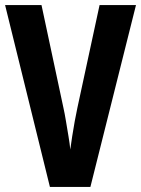

<svg xmlns="http://www.w3.org/2000/svg" viewBox="-20 -734 554 754"><path d="M514 -714 335 0H176L0 -714H143L229 -311Q234 -289 239 -258.5Q244 -228 249 -198.5Q254 -169 256 -147Q259 -169 263.5 -198.5Q268 -228 273.5 -258Q279 -288 284 -311L371 -714Z"/></svg>

Font: Noto Sans Khmer ExtraCondensed
Style: Bold
Weight: 700
Width: 2
Designer: Danh Hong and the Monotype Design Team
Foundry: Monotype Imaging Inc.
Version: Version 2.004